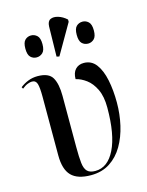

<svg xmlns="http://www.w3.org/2000/svg" viewBox="-121 -879 739 964"><g transform="rotate(-15 248.0 -397.0)"><path d="M231 10Q161 10 129 -23Q97 -56 97 -129V-435Q97 -481 91 -501Q85 -521 65 -521Q56 -521 42.5 -516Q29 -511 13 -498L8 -507Q27 -522 50 -531Q73 -540 99 -540Q157 -540 176 -507Q195 -474 195 -412V-145Q195 -93 198.5 -62.5Q202 -32 215.5 -18.5Q229 -5 257 -5Q322 -5 359.5 -81Q397 -157 397 -297Q397 -355 379 -392.5Q361 -430 334 -450Q307 -470 280 -476Q280 -509 296.5 -526.5Q313 -544 340 -544Q380 -544 404 -512Q428 -480 439 -426.5Q450 -373 450 -309Q450 -249 437 -192Q424 -135 397.5 -89.5Q371 -44 329.5 -17Q288 10 231 10ZM231 -607 217 -610 220 -766Q221 -793 237 -800.5Q253 -808 276.5 -801Q300 -794 321 -775V-763ZM120 -632Q102 -632 89 -644.5Q76 -657 76 -689Q76 -721 89 -733.5Q102 -746 120 -746Q138 -746 151.5 -733.5Q165 -721 165 -689Q165 -657 151.5 -644.5Q138 -632 120 -632ZM388 -632Q369 -632 356 -644.5Q343 -657 343 -689Q343 -721 356 -733.5Q369 -746 388 -746Q405 -746 418.5 -733.5Q432 -721 432 -689Q432 -657 418.5 -644.5Q405 -632 388 -632Z"/></g></svg>

Font: Noto Serif Display ExtraCondensed Medium
Style: Regular
Weight: 500
Width: 2
Designer: Monotype Design Team
Foundry: Monotype Imaging Inc.
Version: Version 2.009